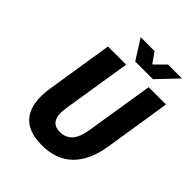

<svg xmlns="http://www.w3.org/2000/svg" viewBox="-232 -961 1105 1105"><g transform="rotate(45 320.0 -409.0)"><path d="M339.8 -709 263.2 -830.1H376L419.9 -768.1H423.8L485.8 -830.1H599.1L483.9 -709ZM299.8 12.2Q181.6 12.2 132.6 -55.7Q83.5 -123.5 104 -252.9L168 -659.2H315.9L249 -238.8Q229 -115.2 319.8 -115.2Q412.1 -115.2 432.1 -238.8L499 -659.2H640.1L576.2 -252.9Q555.7 -123 486.3 -55.4Q417 12.2 299.8 12.2Z"/></g></svg>

Font: Office Code Pro Bold Italic
Style: Regular
Weight: 700
Italic angle: -9°
Designer: Nathan Rutzky & Paul D. Hunt
Foundry: Adobe Systems Incorporated
Version: Version 1.004;PS 001.004;hotconv 1.0.70;makeotf.lib2.5.58329